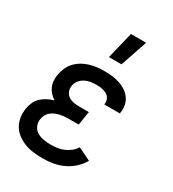

<svg xmlns="http://www.w3.org/2000/svg" viewBox="-185 -857 870 966"><g transform="rotate(30 250.0 -374.0)"><path d="M216 8Q189 8 162.5 5Q136 2 112 -7Q88 -16 67.5 -31Q47 -46 34 -67.5Q21 -89 17 -115Q13 -141 18 -169Q21 -187 29.5 -205.5Q38 -224 52.5 -237.5Q67 -251 85 -260Q103 -269 122 -275Q108 -283 96 -296Q84 -309 77 -325Q70 -341 69 -359Q68 -377 71 -396Q75 -416 84 -436.5Q93 -457 108.5 -473Q124 -489 143 -500Q162 -511 182.5 -517Q203 -523 224 -525.5Q245 -528 266 -528Q288 -528 310.5 -525.5Q333 -523 353.5 -516.5Q374 -510 392 -498.5Q410 -487 422.5 -470Q435 -453 439.5 -431.5Q444 -410 440 -387L439 -382H349V-384Q352 -400 345.5 -414Q339 -428 326 -435.5Q313 -443 297.5 -445.5Q282 -448 266 -448Q250 -448 233 -445.5Q216 -443 200.5 -435Q185 -427 174 -413Q163 -399 160 -382Q157 -365 163 -349.5Q169 -334 182 -325Q195 -316 211.5 -313Q228 -310 245 -310H301L288 -230H232Q219 -230 206 -229Q193 -228 180.5 -225Q168 -222 155.5 -217Q143 -212 132.5 -203.5Q122 -195 115.5 -182.5Q109 -170 107 -158Q103 -137 111.5 -118Q120 -99 137 -89Q154 -79 175 -75.5Q196 -72 217 -72Q235 -72 253.5 -74.5Q272 -77 290 -84.5Q308 -92 324 -104.5Q340 -117 350 -134L424 -98Q409 -71 385 -49.5Q361 -28 333 -15Q305 -2 275 3Q245 8 216 8ZM250 -600 288 -756H376L323 -600Z"/></g></svg>

Font: Iosevka Curly Medium
Style: Italic
Weight: 500
Italic angle: -9°
Monospace: yes
Designer: Belleve Invis
Foundry: Belleve Invis
Version: Version 22.1.2; ttfautohint (v1.8.4)